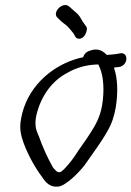

<svg xmlns="http://www.w3.org/2000/svg" viewBox="-20 -664 512 748"><path d="M73 -104C91 -57 117 -10 145 27C158 47 175 66 206 63C238 61 299 -3 317 -31C345 -72 374 -109 399 -154C415 -181 425 -211 431 -246C440 -302 439 -358 424 -400C426 -401 430 -402 433 -402L443 -403H444C481 -409 482 -464 446 -456L436 -454C431 -453 425 -453 420 -452C413 -452 405 -450 396 -450C382 -465 362 -477 335 -468C321 -464 310 -459 304 -441C293 -439 281 -436 270 -432C177 -402 83 -322 62 -201C54 -159 63 -133 73 -104ZM242 -380C276 -400 316 -412 363 -413C364 -411 366 -407 368 -402C384 -367 387 -310 378 -255C370 -208 353 -178 331 -144C313 -115 292 -89 272 -57C263 -43 230 0 214 7C212 7 207 7 201 4C201 4 184 -13 185 -14C166 -48 145 -93 130 -137H129V-138C119 -161 115 -179 121 -212C140 -296 188 -352 242 -380ZM226 -575 227 -574C244 -563 253 -550 267 -533L274 -520C277 -516 282 -513 288 -513C302 -513 313 -526 317 -542C319 -550 320 -556 315 -562L307 -573C296 -588 294 -597 283 -609C271 -619 261 -629 249 -639C225 -660 180 -615 205 -594C212 -588 217 -581 226 -575Z"/></svg>

Font: Stray Cat
Style: BdCnObl
Weight: 700
Version: Version 1.0